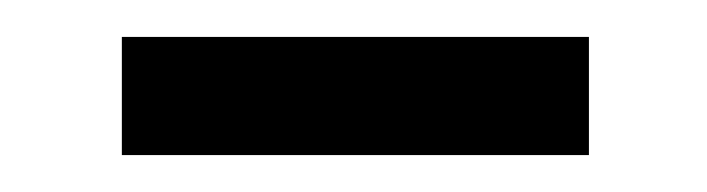

<svg xmlns="http://www.w3.org/2000/svg" viewBox="-20 -331 383 104"><path d="M46 -247H299V-311H46Z"/></svg>

Font: Noto Sans CJK HK DemiLight
Style: Regular
Weight: 350
Designer: Ryoko NISHIZUKA 西塚涼子 (kana, bopomofo & ideographs); Paul D. Hunt (Latin, Greek & Cyrillic); Sandoll Communications 산돌커뮤니
Foundry: Adobe
Version: Version 2.004;hotconv 1.0.118;makeotfexe 2.5.65603